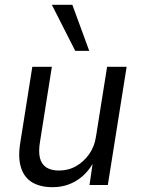

<svg xmlns="http://www.w3.org/2000/svg" viewBox="-20 -767 583 796"><path d="M198 9Q147 9 113.5 -11Q80 -31 67 -72.5Q54 -114 64 -175L114 -490H195L146 -180Q139 -139 145.5 -112.5Q152 -86 172 -73Q192 -60 224 -60Q264 -60 296 -78.5Q328 -97 350 -128.5Q372 -160 378 -201L424 -490H505L427 0H351L366 -102H372Q345 -49 300 -20Q255 9 198 9ZM292 -556 195 -747H280L350 -556Z"/></svg>

Font: Nunito Sans 10pt SemiCondensed
Style: Italic
Weight: 400
Width: 4
Italic angle: -9°
Designer: Vernon Adams
Foundry: Vernon Adams
Version: Version 3.101;gftools[0.9.27]